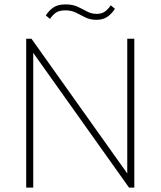

<svg xmlns="http://www.w3.org/2000/svg" viewBox="-20 -852 729 872"><path d="M99 0V-676H123L131 -634V0ZM566 0 116 -633 123 -676 573 -43ZM566 0 558 -42V-676H590V0ZM419 -762Q389 -762 367.5 -773Q346 -784 325 -794.5Q304 -805 277 -805Q249 -805 234 -794.5Q219 -784 207 -766L188 -782Q202 -804 222.5 -818Q243 -832 277 -832Q310 -832 332.5 -821.5Q355 -811 375 -800Q395 -789 419 -789Q442 -789 456.5 -799.5Q471 -810 483 -828L502 -812Q488 -790 468 -776Q448 -762 419 -762Z"/></svg>

Font: Outfit Thin Thin
Style: Regular
Weight: 250
Version: Version 1.100;gftools[0.9.27]